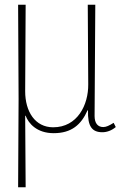

<svg xmlns="http://www.w3.org/2000/svg" viewBox="-20 -556 531 816"><path d="M57 240H89L87 -64H89C101 -32 136 10 208 10C284 10 325 -26 352 -87H354C352 -19 371 6 415 6C434 6 454 -1 472 -16L463 -34C444 -22 431 -16 419 -16C395 -16 382 -33 382 -63L385 -536H353L355 -198C356 -110 309 -15 206 -15C129 -15 87 -82 87 -168L89 -536H57L59 -136Z"/></svg>

Font: Noto Serif SemiCondensed Thin
Style: Regular
Weight: 100
Width: 4
Designer: Monotype Design Team
Foundry: Monotype Imaging Inc.
Version: Version 2.015